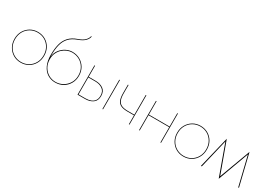

<svg xmlns="http://www.w3.org/2000/svg" viewBox="18 -1679 3669 2609"><g transform="rotate(30 1852.5 -374.5)"><path d="M45 -230Q45 -300 76 -354Q107 -408 159.5 -439Q212 -470 278 -470Q344 -470 397 -439Q450 -408 480.5 -354Q511 -300 511 -230Q511 -161 480.5 -106.5Q450 -52 397 -21Q344 10 278 10Q212 10 159.5 -21Q107 -52 76 -106.5Q45 -161 45 -230ZM55 -230Q55 -163 84.5 -111Q114 -59 165 -29.5Q216 0 278 0Q341 0 391.5 -29.5Q442 -59 471.5 -111Q501 -163 501 -230Q501 -297 471.5 -349Q442 -401 391.5 -430.5Q341 -460 278 -460Q216 -460 165 -430.5Q114 -401 84.5 -349Q55 -297 55 -230Z M581 -290Q581 -384 599.5 -456Q618 -528 664 -578Q710 -628 790 -656Q858 -679 890.5 -711.5Q923 -744 930 -780H940Q933 -740 898.5 -705.5Q864 -671 793 -646Q718 -619 673.5 -572.5Q629 -526 610 -454Q591 -382 591 -280V-263Q599 -327 634.5 -373.5Q670 -420 719.5 -445Q769 -470 819 -470Q887 -470 940.5 -439Q994 -408 1025.5 -354Q1057 -300 1057 -230Q1057 -161 1025.5 -106.5Q994 -52 940.5 -21Q887 10 819 10Q752 10 698 -23.5Q644 -57 612.5 -124Q581 -191 581 -290ZM600 -230Q600 -162 630 -110Q660 -58 709.5 -29Q759 0 819 0Q879 0 931 -29Q983 -58 1015 -110Q1047 -162 1047 -230Q1047 -298 1016.5 -350Q986 -402 934.5 -431Q883 -460 819 -460Q782 -460 743 -444.5Q704 -429 672 -399.5Q640 -370 620 -327.5Q600 -285 600 -230Z M1557 -460H1567V0H1557ZM1167 -460H1177V-286H1287Q1358 -286 1406.5 -251.5Q1455 -217 1455 -143Q1455 -69 1406.5 -34.5Q1358 0 1287 0H1167ZM1287 -276H1177V-10H1287Q1331 -10 1367 -23.5Q1403 -37 1424 -66Q1445 -95 1445 -143Q1445 -211 1399 -243.5Q1353 -276 1287 -276Z M1702 -460V-328Q1702 -261 1718.5 -222Q1735 -183 1772 -166.5Q1809 -150 1872 -150H1972V-460H1982V0H1972V-140H1872Q1803 -140 1763.5 -159Q1724 -178 1708 -219.5Q1692 -261 1692 -328V-460Z M2132 -460H2142V-250H2467V-460H2477V0H2467V-240H2142V0H2132Z M2597 -230Q2597 -300 2628 -354Q2659 -408 2711.5 -439Q2764 -470 2830 -470Q2896 -470 2949 -439Q3002 -408 3032.5 -354Q3063 -300 3063 -230Q3063 -161 3032.5 -106.5Q3002 -52 2949 -21Q2896 10 2830 10Q2764 10 2711.5 -21Q2659 -52 2628 -106.5Q2597 -161 2597 -230ZM2607 -230Q2607 -163 2636.5 -111Q2666 -59 2717 -29.5Q2768 0 2830 0Q2893 0 2943.5 -29.5Q2994 -59 3023.5 -111Q3053 -163 3053 -230Q3053 -297 3023.5 -349Q2994 -401 2943.5 -430.5Q2893 -460 2830 -460Q2768 -460 2717 -430.5Q2666 -401 2636.5 -349Q2607 -297 2607 -230Z M3103 0 3223 -495 3400 -9 3580 -495 3700 0H3688L3578 -454L3400 31L3225 -454L3117 0Z"/></g></svg>

Font: Jost* Hairline
Style: Regular
Weight: 100
Version: Version 3.7